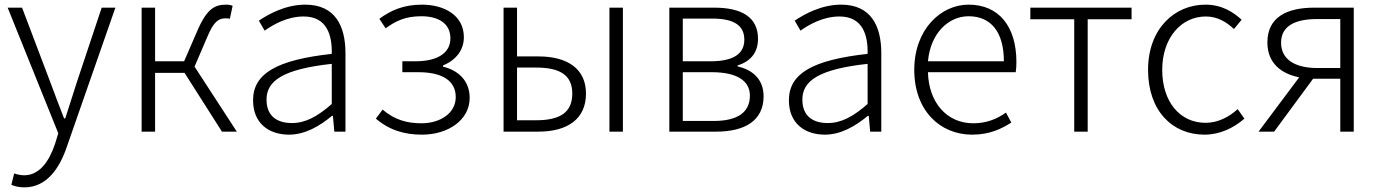

<svg xmlns="http://www.w3.org/2000/svg" viewBox="-20 -567 5951 827"><path d="M85 240C183 240 238 155 269 62L477 -534H418L309 -207C294 -161 277 -105 261 -57H256C237 -105 216 -161 199 -207L75 -534H13L231 7L217 53C191 130 149 188 84 188C69 188 52 184 41 180L29 229C44 236 64 240 85 240Z M590 0H648V-253H775L936 0H1000L818 -280L872 -406C902 -479 924 -488 953 -488C961 -488 964 -488 970 -486L982 -542C976 -545 965 -547 955 -547C906 -547 871 -531 829 -432L773 -303H648V-534H590Z M1225 13C1294 13 1357 -24 1410 -68H1414L1420 0H1468V-338C1468 -456 1423 -547 1295 -547C1209 -547 1135 -505 1095 -478L1120 -435C1158 -462 1218 -496 1288 -496C1389 -496 1411 -414 1409 -335C1175 -309 1070 -252 1070 -135C1070 -35 1139 13 1225 13ZM1237 -37C1177 -37 1128 -64 1128 -138C1128 -219 1199 -269 1409 -292V-119C1347 -65 1296 -37 1237 -37Z M1798 13C1910 13 2003 -50 2003 -145C2003 -223 1950 -265 1888 -280V-285C1944 -308 1978 -351 1978 -407C1978 -500 1895 -547 1797 -547C1717 -547 1661 -521 1614 -486L1641 -445C1685 -477 1726 -497 1795 -497C1867 -497 1920 -467 1920 -402C1920 -342 1870 -303 1768 -303H1713V-256H1782C1884 -256 1943 -220 1943 -149C1943 -79 1876 -36 1795 -36C1733 -36 1679 -51 1628 -95L1599 -56C1659 -5 1724 13 1798 13Z M2149 0H2299C2424 0 2504 -54 2504 -164C2504 -271 2424 -324 2299 -324H2207V-534H2149ZM2207 -49V-276H2289C2394 -276 2445 -242 2445 -164C2445 -84 2394 -49 2289 -49ZM2605 0H2663V-534H2605Z M2863 0H3065C3189 0 3269 -48 3269 -152C3269 -231 3215 -268 3157 -281V-285C3208 -301 3245 -336 3245 -400C3245 -494 3173 -534 3057 -534H2863ZM2921 -303V-487H3048C3145 -487 3186 -455 3186 -396C3186 -339 3145 -303 3040 -303ZM2921 -46V-256H3046C3153 -256 3210 -220 3210 -155C3210 -84 3158 -46 3054 -46Z M3533 13C3602 13 3665 -24 3718 -68H3722L3728 0H3776V-338C3776 -456 3731 -547 3603 -547C3517 -547 3443 -505 3403 -478L3428 -435C3466 -462 3526 -496 3596 -496C3697 -496 3719 -414 3717 -335C3483 -309 3378 -252 3378 -135C3378 -35 3447 13 3533 13ZM3545 -37C3485 -37 3436 -64 3436 -138C3436 -219 3507 -269 3717 -292V-119C3655 -65 3604 -37 3545 -37Z M4167 13C4243 13 4293 -12 4336 -39L4313 -82C4273 -54 4229 -36 4172 -36C4057 -36 3980 -127 3977 -256H4355C4357 -270 4358 -285 4358 -299C4358 -455 4281 -547 4152 -547C4032 -547 3918 -440 3918 -266C3918 -91 4029 13 4167 13ZM3977 -303C3988 -425 4066 -497 4152 -497C4246 -497 4304 -432 4304 -303Z M4607 0H4665V-484H4854V-534H4418V-484H4607Z M5168 13C5235 13 5294 -16 5340 -56L5311 -97C5275 -64 5227 -38 5173 -38C5061 -38 4986 -130 4986 -266C4986 -403 5067 -496 5174 -496C5223 -496 5262 -473 5295 -442L5328 -482C5292 -515 5243 -547 5172 -547C5040 -547 4925 -444 4925 -266C4925 -89 5030 13 5168 13Z M5654 -274C5558 -274 5498 -311 5498 -383C5498 -455 5558 -485 5654 -485H5753V-274ZM5401 0H5468L5636 -228H5637H5753V0H5811V-534H5641C5524 -534 5439 -494 5439 -384C5439 -295 5499 -249 5576 -234Z"/></svg>

Font: GenYoGothic2 TW L
Style: Regular
Weight: 300
Version: Version 2.100;PS 2.1;hotconv 16.6.51;makeotf.lib2.5.65220 DE